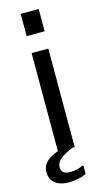

<svg xmlns="http://www.w3.org/2000/svg" viewBox="-138 -786 544 999"><g transform="rotate(-15 134.0 -286.0)"><path d="M88 -530V-2C22 22 2 52 2 89C2 139 37 170 103 170C140 170 175 161 191 153C196 150 197 148 197 142V112C197 104 195 102 186 106C175 112 152 120 124 120C90 120 75 107 75 82C75 49 102 28 167 0H178V-530ZM86 -742V-622H183V-742Z"/></g></svg>

Font: Cheyenne Sans
Style: Regular
Weight: 400
Designer: The Public Sans project authors (U.S. Web Design System), Libre Franklin designed by Pablo Impallari and Rodrigo Fuenzal
Foundry: The Cheyenne Sans Project Authors
Version: Version 2.007